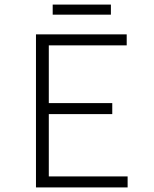

<svg xmlns="http://www.w3.org/2000/svg" viewBox="-20 -818 672 838"><path d="M137 0V-668H533V-620H193V-368H470V-320H193V-48H537V0ZM210 -754V-798H464V-754Z"/></svg>

Font: Atkinson Hyperlegible Mono ExtraLight
Style: Regular
Weight: 200
Monospace: yes
Designer: Elliott Scott, Megan Eiswerth, Linus Boman, Theodore Petrosky, Letters from Sweden
Foundry: Applied Design Works, Letters from Sweden
Version: Version 2.001